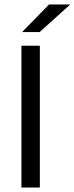

<svg xmlns="http://www.w3.org/2000/svg" viewBox="-20 -845 335 865"><path d="M159.5 0H76.5V-639H159.5ZM201 -825H295V-823.5L158.5 -700.5H80.5V-701.5Z"/></svg>

Font: Anek Gurmukhi Medium
Style: Regular
Weight: 400
Version: Version 1.003